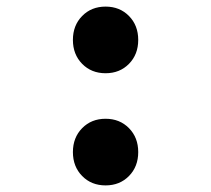

<svg xmlns="http://www.w3.org/2000/svg" viewBox="-20 -550 640 582"><path d="M300 -328Q257 -328 229 -356.5Q201 -385 201 -429Q201 -473 229 -501.5Q257 -530 300 -530Q343 -530 371 -501.5Q399 -473 399 -429Q399 -385 371 -356.5Q343 -328 300 -328ZM300 12Q257 12 229 -16.5Q201 -45 201 -89Q201 -133 229 -161.5Q257 -190 300 -190Q343 -190 371 -161.5Q399 -133 399 -89Q399 -45 371 -16.5Q343 12 300 12Z"/></svg>

Font: Source Code Pro Semibold
Style: Regular
Weight: 600
Monospace: yes
Designer: Paul D. Hunt, Teo Tuominen
Foundry: Adobe Systems Incorporated
Version: Version 2.030;PS 1.000;hotconv 16.6.51;makeotf.lib2.5.65220